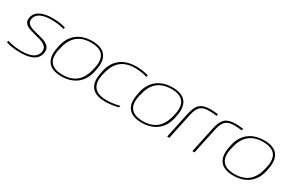

<svg xmlns="http://www.w3.org/2000/svg" viewBox="65 -1328 3177 2156"><g transform="rotate(30 1653.0 -250.0)"><path d="M282 -248C368 -226 455 -204 437 -117C422 -47 355 -13 232 -13C173 -13 106 -21 49 -40L44 -18C94 0 162 9 228 9C360 9 445 -27 465 -116C489 -224 385 -248 294 -270C201 -292 137 -314 151 -385C165 -453 236 -487 355 -487C409 -487 468 -480 520 -464L524 -486C479 -501 419 -509 358 -509C221 -509 140 -468 123 -385C103 -291 192 -270 282 -248Z M566 -256 564 -244C531 -87 591 9 761 9C929 9 1038 -84 1065 -244L1067 -256C1100 -412 1041 -509 870 -509C702 -509 593 -416 566 -256ZM592 -246 594 -254C625 -399 706 -487 867 -487C1027 -487 1075 -399 1039 -254L1037 -246C1004 -92 918 -13 766 -13C608 -13 555 -99 592 -246Z M1131 -256 1129 -244C1095 -83 1158 9 1330 9C1381 9 1448 1 1499 -14L1504 -36C1445 -20 1382 -13 1336 -13C1174 -13 1120 -99 1157 -246L1159 -254C1192 -408 1280 -487 1436 -487C1483 -487 1543 -480 1595 -464L1599 -486C1554 -501 1491 -509 1440 -509C1266 -509 1158 -416 1131 -256Z M1607 -256 1605 -244C1572 -87 1632 9 1802 9C1970 9 2079 -84 2106 -244L2108 -256C2141 -412 2082 -509 1911 -509C1743 -509 1634 -416 1607 -256ZM1633 -246 1635 -254C1666 -399 1747 -487 1908 -487C2068 -487 2116 -399 2080 -254L2078 -246C2045 -92 1959 -13 1807 -13C1649 -13 1596 -99 1633 -246Z M2399 -486C2422 -486 2463 -484 2495 -479L2500 -502C2466 -507 2427 -509 2401 -509C2279 -509 2230 -464 2202 -334L2131 0H2159L2230 -334C2257 -461 2306 -486 2399 -486Z M2726 -486C2749 -486 2790 -484 2822 -479L2827 -502C2793 -507 2754 -509 2728 -509C2606 -509 2557 -464 2529 -334L2458 0H2486L2557 -334C2584 -461 2633 -486 2726 -486Z M2796 -256 2794 -244C2761 -87 2821 9 2991 9C3159 9 3268 -84 3295 -244L3297 -256C3330 -412 3271 -509 3100 -509C2932 -509 2823 -416 2796 -256ZM2822 -246 2824 -254C2855 -399 2936 -487 3097 -487C3257 -487 3305 -399 3269 -254L3267 -246C3234 -92 3148 -13 2996 -13C2838 -13 2785 -99 2822 -246Z"/></g></svg>

Font: LT Wave Thin
Style: Italic
Weight: 100
Designer: Daniel Lyons
Version: Version 2.5 (Glyphs App)